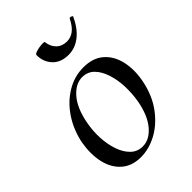

<svg xmlns="http://www.w3.org/2000/svg" viewBox="-180 -663 760 760"><g transform="rotate(-45 200.5 -283.0)"><path d="M155 14Q105 14 73.5 -14Q42 -42 31.5 -89Q21 -136 31 -193Q43 -252 74 -298.5Q105 -345 149.5 -372Q194 -399 245 -399Q298 -399 330 -371Q362 -343 372.5 -296Q383 -249 372 -193Q359 -128 325 -81.5Q291 -35 246 -10.5Q201 14 155 14ZM190 -11Q228 -11 259 -47.5Q290 -84 302 -149Q309 -189 307.5 -228.5Q306 -268 295 -301.5Q284 -335 264 -355Q244 -375 214 -375Q177 -375 145.5 -339Q114 -303 101 -236Q93 -195 95 -155.5Q97 -116 108.5 -83Q120 -50 140.5 -30.5Q161 -11 190 -11ZM239 -475Q196 -475 172 -500.5Q148 -526 148 -564Q148 -569 157 -572.5Q166 -576 178 -578Q190 -580 199 -580Q208 -580 208 -577Q211 -550 228 -533.5Q245 -517 272 -517Q293 -517 310.5 -530Q328 -543 343 -573Q346 -578 353 -575Q360 -572 359 -570Q338 -524 307 -499.5Q276 -475 239 -475Z"/></g></svg>

Font: Cormorant Garamond Light Medium
Style: Italic
Weight: 500
Italic angle: -10°
Version: Version 4.001